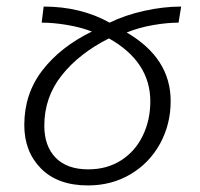

<svg xmlns="http://www.w3.org/2000/svg" viewBox="-20 -554 609 585"><path d="M54 -173Q54 -268 109 -339.5Q164 -411 260 -458Q226 -471 184.5 -478Q143 -485 107 -485L113 -534Q226 -534 314 -485Q361 -508 419.5 -521Q478 -534 532 -534L524 -485Q489 -485 446 -477.5Q403 -470 366 -455Q500 -377 500 -246Q500 -175 467.5 -116Q435 -57 377.5 -23Q320 11 248 11Q156 11 105 -40.5Q54 -92 54 -173ZM312 -437Q222 -392 168.5 -325Q115 -258 115 -171Q115 -109 149.5 -73.5Q184 -38 249 -38Q306 -38 349 -65.5Q392 -93 415 -140.5Q438 -188 438 -245Q438 -366 312 -437Z"/></svg>

Font: FiraGO Light
Style: Italic
Weight: 300
Italic angle: -8°
Designer: bBox Type GmbH
Foundry: bBox Type GmbH
Version: Version 1.001